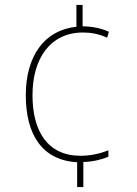

<svg xmlns="http://www.w3.org/2000/svg" viewBox="-20 -744 552 774"><path d="M313 -638V-724H288V-636C159 -623 84 -518 84 -360C84 -204 148 -98 291 -90V10H316V-91C357 -92 393 -102 417 -112V-138C384 -125 345 -116 305 -116C171 -116 111 -216 111 -360C111 -509 183 -613 315 -613C346 -613 380 -607 412 -592L419 -616C387 -630 356 -637 313 -638Z"/></svg>

Font: Noto Sans Georgian SemiCondensed Thin
Style: Regular
Weight: 100
Width: 4
Designer: Monotype Design Team, Akaki Razmadze
Foundry: Google LLC
Version: Version 2.005